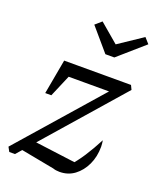

<svg xmlns="http://www.w3.org/2000/svg" viewBox="-135 -798 733 888"><g transform="rotate(20 231.5 -354.0)"><path d="M16 0 4 -22 409 -484H439L449 -463L44 0ZM233 2 48 -33 98 -87 336 -56 298 -39Q326 -69 352 -109Q378 -149 404 -199Q405 -192 406 -184Q407 -176 407 -168Q407 -119 388.5 -79.5Q370 -40 338.5 -16.5Q307 7 265 7Q247 7 233 2ZM79 -313 110 -484H182L109 -313ZM134 -421 110 -484H439L374 -421ZM279 -577 184 -688 215 -715 308 -636 426 -715 450 -688 323 -577Z"/></g></svg>

Font: Piazzolla 24pt
Style: Italic
Weight: 400
Italic angle: -11.3°
Designer: Juan Pablo del Peral
Foundry: Huerta Tipografica
Version: Version 2.005